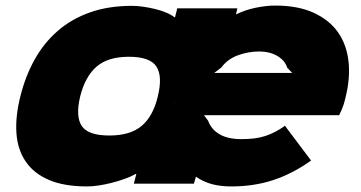

<svg xmlns="http://www.w3.org/2000/svg" viewBox="-20 -660 1299 690"><path d="M609 -292Q606 -293 604 -292ZM1030 -398 1012 -417Q1004 -443 976.5 -459Q949 -475 911 -475Q873 -475 835.5 -461.5Q798 -448 775 -417L750 -398ZM677 0H461L470 -35H468Q450 -25 427.5 -17Q405 -9 381.5 -3Q358 3 335 6.5Q312 10 293 10Q210 10 155.5 -13.5Q101 -37 72 -80Q43 -123 39 -182Q35 -241 53 -313Q71 -386 104.5 -446Q138 -506 187.5 -549Q237 -592 303.5 -615.5Q370 -639 454 -639Q473 -639 494 -636Q515 -633 536 -628Q557 -623 575.5 -615.5Q594 -608 607 -598H609L617 -630H833L828 -608Q860 -624 898 -632Q936 -640 969 -640Q1051 -640 1107.5 -614Q1164 -588 1195 -543.5Q1226 -499 1232.5 -439Q1239 -379 1222 -311Q1219 -297 1214.5 -283Q1210 -269 1199 -246H713L728 -226Q739 -195 769 -177.5Q799 -160 847 -160Q872 -160 893 -162.5Q914 -165 932.5 -171Q951 -177 968.5 -186Q986 -195 1004 -208L1098 -83Q1030 -35 961 -12.5Q892 10 811 10Q773 10 742.5 2Q712 -6 684 -25ZM547 -313Q565 -386 542 -421Q519 -456 443 -456Q368 -456 327 -420.5Q286 -385 268 -313Q251 -241 274 -207Q297 -173 373 -173Q448 -173 489 -207.5Q530 -242 547 -313Z"/></svg>

Font: TypoPRO Sinkin Sans
Style: 900 X Black Italic
Weight: 950
Italic angle: -112°
Designer: Keith Bates
Foundry: K-Type
Version: Sinkin Sans (version 1.0)  by Keith Bates   •   © 2014   www